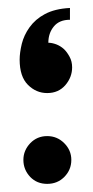

<svg xmlns="http://www.w3.org/2000/svg" viewBox="-20 -448 231 477"><path d="M159.2 -280.8Q159.2 -256.3 142.6 -236.8Q125.5 -216.8 97.2 -216.8Q69.8 -216.8 49.3 -237.3Q28.8 -257.8 28.8 -299.8Q28.8 -316.9 34.2 -339.4Q39.6 -360.8 53.2 -379.9Q67.9 -400.4 90.8 -412.6Q115.7 -426.3 153.8 -428.2V-398.9Q127.4 -398.9 113.8 -382.3Q100.1 -365.7 100.1 -341.8Q108.9 -341.8 119.6 -337.9Q129.9 -334 138.7 -326.2Q146.5 -318.8 152.8 -307.1Q159.2 -295.4 159.2 -280.8ZM38.1 -50.8Q38.1 -74.2 55.2 -92.3Q72.3 -109.9 97.2 -109.9Q122.1 -109.9 139.6 -92.3Q157.2 -74.7 157.2 -50.8Q157.2 -25.9 139.6 -8.3Q122.6 8.8 97.2 8.8Q71.8 8.8 55.2 -8.3Q38.1 -26.4 38.1 -50.8Z"/></svg>

Font: SimahzazaarabicW05-SemiBold
Style: Regular
Weight: 600
Designer: Ahmed zaza
Foundry: Ahmed zaza
Version: Version 1.001